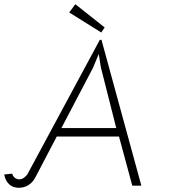

<svg xmlns="http://www.w3.org/2000/svg" viewBox="-30 -881 802 910"><path d="M-10 -54 28 -58Q30 -47 39.5 -39Q49 -31 61 -31Q74 -31 85.5 -40Q97 -49 102 -59L443 -692H451L640 -1H597L534 -234H239L138 -41Q125 -16 104.5 -3.5Q84 9 59 9Q31 9 13 -8Q-5 -25 -10 -54ZM521 -274 448 -562 438 -625 411 -560 261 -274ZM298 -822 327 -861 466 -751 450 -727Z"/></svg>

Font: Bellota Light
Style: Italic
Weight: 300
Italic angle: -7.5°
Designer: Kemie Guaida
Foundry: Kemie Guaida
Version: Version 4.001